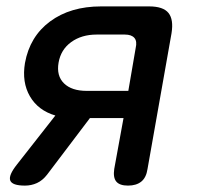

<svg xmlns="http://www.w3.org/2000/svg" viewBox="-20 -570 640 600"><path d="M58 10Q18 10 12 -6Q6 -22 33 -56L153 -209Q99 -225 73.5 -269Q48 -313 58 -373Q73 -456 136.5 -503Q200 -550 296 -550H446Q490 -550 506.5 -529.5Q523 -509 516 -466L441 -42Q437 -15 421.5 -2.5Q406 10 380 10Q354 10 343.5 -2.5Q333 -15 337 -42L366 -201H261L127 -24Q113 -6 95.5 2Q78 10 58 10ZM404 -420Q409 -441 400 -451.5Q391 -462 370 -462H282Q235 -462 202.5 -438.5Q170 -415 163 -374Q156 -333 180 -309.5Q204 -286 251 -286H381Z"/></svg>

Font: Maple Mono NL Medium
Style: Italic
Weight: 500
Italic angle: -10°
Monospace: yes
Designer: subframe7536
Version: Version 7.000